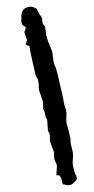

<svg xmlns="http://www.w3.org/2000/svg" viewBox="-20 -546 279 570"><path d="M136.2 -385.3Q137.7 -373.5 138.4 -367.4Q139.2 -361.3 140.1 -358.4Q141.1 -355.5 141.8 -353.8Q142.6 -352.1 144 -349.1Q145.5 -346.2 147.2 -340.1Q148.9 -334 151.9 -322.3Q155.8 -304.7 159.9 -286.9Q164.1 -269 168 -251.5Q169.9 -237.8 171.9 -231.9Q173.8 -226.1 174.8 -222.9Q175.8 -219.7 176.5 -216.6Q177.2 -213.4 177.2 -205.1Q177.2 -199.7 176.8 -193.4V-189.5Q176.8 -185.5 177.2 -182.1Q180.2 -171.9 182.9 -161.6Q185.5 -151.4 188 -140.1Q189.5 -133.8 189.5 -127V-125Q189.5 -119.1 191.9 -111.8Q196.8 -94.2 196.8 -86.9Q196.8 -79.6 196.3 -74.2Q195.8 -70.8 195.8 -65.9Q195.8 -63.5 196 -57.6Q196.3 -51.8 202.6 -31.7Q204.1 -27.8 206.1 -23.7Q208 -19.5 209 -15.6Q201.7 -4.4 196 -0.5Q190.4 3.4 185.5 3.9H183.1Q179.7 3.9 175.5 2.7Q171.4 1.5 166.5 1Q165.5 -2.9 164.1 -7.3Q162.6 -11.7 161.6 -16.6Q159.2 -20.5 158.7 -22.2Q158.2 -23.9 157.5 -24.7Q156.7 -25.4 154.8 -25.4H147.5Q147.5 -32.2 148.2 -40.3Q148.9 -48.3 148.9 -51.3Q148.9 -58.1 146.5 -62Q144 -65.9 141.6 -71.8Q140.6 -76.7 140.6 -79.8Q140.6 -83 140.6 -86.2Q140.6 -89.4 140.1 -93.3Q139.6 -97.2 137.2 -103Q135.7 -105.5 134.8 -108.4Q133.8 -111.3 132.8 -114.7Q129.9 -121.6 128.9 -125.5Q127.9 -129.4 127.9 -132.8Q127.9 -135.7 128.2 -138.9Q128.4 -142.1 127.4 -147.5Q126 -152.3 125 -153.3Q124 -154.3 123.3 -155.8Q122.6 -157.2 122.1 -161.1Q121.6 -165 121.1 -174.8Q121.1 -178.7 120.6 -182.4Q120.1 -186 120.1 -189.5Q119.1 -190.4 119.1 -191.9Q118.2 -192.9 118.2 -193.4V-193.8Q116.2 -197.8 116.2 -198.2L115.2 -200.2V-201.2Q114.3 -207.5 112.3 -213.1Q110.4 -218.8 107.9 -224.1Q107.9 -229.5 107.9 -232.7Q107.9 -235.8 107.9 -238Q107.9 -240.2 107.4 -242.9Q106.9 -245.6 105.5 -250.5Q103 -256.8 101.3 -262.7Q99.6 -268.6 97.2 -273.9Q95.2 -281.2 95.2 -286.1V-290.5Q95.2 -294.9 94.2 -301.3Q93.8 -309.1 90.6 -313.5Q87.4 -317.9 85.4 -324.2Q81.5 -341.8 77.4 -359.1Q73.2 -376.5 69.8 -394Q68.8 -399.4 68.6 -402.6Q68.4 -405.8 67.4 -407.7Q66.4 -409.7 64 -410.6Q61.5 -411.6 56.2 -412.6Q57.6 -418.9 60.1 -425.3Q60.1 -428.2 58.8 -431.6Q57.6 -435.1 56.2 -438.5Q54.7 -441.9 53.7 -445.3Q52.7 -447.8 52.7 -450.2V-451.7Q52.7 -453.6 53.2 -454.1Q53.7 -454.6 54.2 -455.3Q54.7 -456.1 55.2 -458Q55.7 -460 56.2 -465.3Q52.2 -467.8 47.9 -471.2Q43.5 -474.6 43.5 -481.4V-498Q43.5 -502.4 44.7 -507.8Q45.9 -513.2 50.3 -518.1Q54.7 -522.9 64.5 -525.4Q69.8 -526.4 73.7 -526.1Q77.6 -525.9 81.5 -523.4Q85.9 -522 87.4 -521Q88.9 -520 89.4 -518.8Q89.8 -517.6 90.3 -516.1Q90.8 -514.6 92.8 -511.7Q94.2 -509.3 94.7 -509.3V-508.8Q94.7 -508.3 96.2 -505.4Q101.6 -498 103.3 -495.1Q105 -492.2 105 -490.7Q105 -489.3 105 -487.3V-486.3Q105 -483.9 106.4 -479Q107.9 -473.1 109.4 -471.9Q110.8 -470.7 112.1 -469.2Q113.3 -467.8 114.3 -464.1Q115.2 -460.4 116.2 -449.7Q117.2 -439.5 120.1 -430.7Q123 -421.9 126.5 -414.1Q129.9 -406.2 132.6 -399.2Q135.3 -392.1 136.2 -385.3Z"/></svg>

Font: DimaRavanNevis
Style: regular
Weight: 400
Designer: R.Balvardi
Foundry: Dima Software Group
Version: Version 1.00;May 26, 2019;FontCreator 11.5.0.2427 64-bit